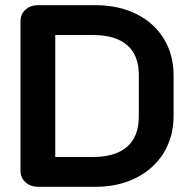

<svg xmlns="http://www.w3.org/2000/svg" viewBox="-20 -720 730 740"><path d="M59 -61V-639Q59 -665 78 -682.5Q97 -700 126 -700H348Q437 -700 505.5 -666Q574 -632 611.5 -570.5Q649 -509 649 -430V-272Q649 -193 611 -131Q573 -69 504.5 -34.5Q436 0 348 0H126Q98 0 78.5 -17.5Q59 -35 59 -61ZM338 -115Q425 -115 470 -154.5Q515 -194 515 -271V-432Q515 -507 470 -546Q425 -585 338 -585H193V-115Z"/></svg>

Font: K2D
Style: Bold
Weight: 700
Designer: Katatrad Aksorn Co.,Ltd.
Foundry: Cadson Demak Co.,Ltd.
Version: Version 1.000; ttfautohint (v1.6)